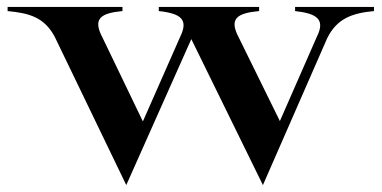

<svg xmlns="http://www.w3.org/2000/svg" viewBox="-20 -520 1103 555"><path d="M139 -412 345 15 533 -407 740 15 926 -410C954 -466 997 -482 1061 -488V-500H833V-488C896 -481 921 -464 896 -414L789 -170L670 -412C641 -467 666 -482 729 -488V-500H439V-488C504 -481 525 -463 501 -414L393 -169L276 -412C247 -467 272 -482 334 -488V-500H2V-488C65 -482 109 -470 139 -412Z"/></svg>

Font: Sprat Medium
Style: Regular
Weight: 500
Designer: Ethan Nakache
Foundry: Collletttivo
Version: Version 2.000;Glyphs 3.2 (3217)